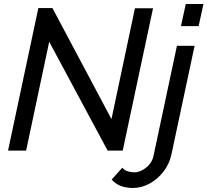

<svg xmlns="http://www.w3.org/2000/svg" viewBox="-20 -750 1033 956"><path d="M171 -710H241L535 -157L652 -709H742L591 0H516L225 -542L110 0H20ZM905 -730H993L969 -620H881ZM642 186Q609 186 582 176Q555 166 536 144L589 85Q600 98 616 103Q632 108 649 108Q679 108 708.5 84Q738 60 745 23L861 -522H949L834 17Q824 66 794 104.5Q764 143 724 164.5Q684 186 642 186Z"/></svg>

Font: Raleway Medium
Style: Italic
Weight: 500
Italic angle: -12°
Designer: Matt McInerney, Pablo Impallari, Rodrigo Fuenzalida
Foundry: Matt McInerney, Pablo Impallari, Rodrigo Fuenzalida
Version: Version 4.026